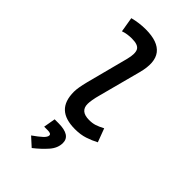

<svg xmlns="http://www.w3.org/2000/svg" viewBox="-305 -827 1196 1196"><g transform="rotate(45 293.0 -229.5)"><path d="M346.7 9.8Q260.7 9.8 219 -29.5Q177.2 -68.8 177.2 -150.9Q177.2 -167.5 181.2 -191.9Q185.1 -216.3 194.3 -252.4L267.1 -531.2Q281.7 -588.9 268.1 -614.7Q254.4 -640.6 198.7 -640.6Q180.2 -640.6 160.9 -637.9Q141.6 -635.3 122.6 -628.4L106 -727.5Q134.3 -734.9 162.4 -738.5Q190.4 -742.2 218.8 -742.2Q327.6 -742.2 368.7 -689Q409.7 -635.7 380.9 -527.3L308.1 -252.4Q298.3 -216.8 294.7 -194.1Q291 -171.4 291 -158.2Q290.5 -92.8 368.7 -92.8Q397.5 -92.8 419.4 -99.9Q441.4 -106.9 471.7 -123L505.4 -33.2Q471.2 -15.1 433.3 -2.7Q395.5 9.8 346.7 9.8ZM239.3 283.2 181.2 230.5Q220.2 203.1 241 183.8Q261.7 164.6 261.7 149.9Q261.7 134.3 231.9 134.3H200.2L213.9 55.7H247.6Q355 55.7 355 123.5Q355 168.5 320.3 207.8Q285.6 247.1 239.3 283.2Z"/></g></svg>

Font: Cascadia Mono Medium
Style: Italic
Weight: 500
Italic angle: -10°
Monospace: yes
Designer: Aaron Bell
Foundry: Saja Typeworks
Version: Version 2407.024